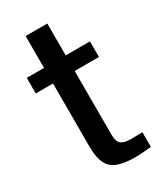

<svg xmlns="http://www.w3.org/2000/svg" viewBox="-173 -740 692 813"><g transform="rotate(-30 172.5 -333.5)"><path d="M240.2 4.9Q158.7 4.9 126.5 -24.4Q94.2 -53.7 94.2 -131.8V-439.9H9.8V-516.1H94.2V-671.9H200.2V-516.1H318.8V-439.9H200.2V-128.9Q200.2 -95.7 214.4 -83.3Q228.5 -70.8 264.2 -70.8L318.8 -71.8V0Q266.6 4.9 240.2 4.9Z"/></g></svg>

Font: Creato Display Medium
Style: Regular
Weight: 500
Version: Version 1.000